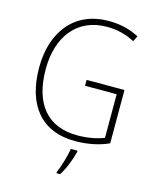

<svg xmlns="http://www.w3.org/2000/svg" viewBox="-136 -817 922 1131"><g transform="rotate(15 325.0 -252.0)"><path d="M348 -356V-320H541V-54C497 -37 442 -26 379 -26C198 -26 99 -142 99 -356C99 -552 201 -689 384 -689C440 -689 497 -678 554 -647L571 -681C513 -712 452 -725 385 -725C176 -725 59 -571 59 -355C59 -131 165 10 375 10C446 10 518 -3 579 -31V-356ZM404 69V61H363C358 103 334 180 319 213V221H341C370 176 392 117 404 69Z"/></g></svg>

Font: Noto Sans Lao SemiCondensed ExtraLight
Style: Regular
Weight: 200
Width: 4
Designer: Monotype Design Team
Foundry: Monotype Imaging Inc.
Version: Version 2.003